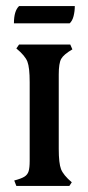

<svg xmlns="http://www.w3.org/2000/svg" viewBox="-20 -614 292 634"><path d="M27 -18Q50 -24 60.5 -30.5Q71 -37 74.5 -48.5Q78 -60 78 -83V-343Q78 -391 70.5 -410.5Q63 -430 34 -454L43 -467H212L219 -451Q190 -434 182 -419.5Q174 -405 174 -368V-122Q174 -75 181.5 -55.5Q189 -36 217 -12L209 0H34ZM43 -594H227Q227 -577 223 -561Q219 -545 210 -537H26Q26 -578 43 -594Z"/></svg>

Font: Katibeh
Style: Regular
Weight: 400
Designer: Arabic design by Kourosh Beigpour, Latin design by Eduardo Tunni, engineering by Lasse Fister
Version: Version 1.0010g